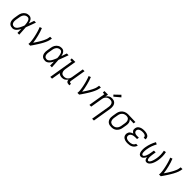

<svg xmlns="http://www.w3.org/2000/svg" viewBox="504 -2780 4991 4991"><g transform="rotate(45 3000.0 -284.5)"><path d="M220 8Q191 8 163.5 1Q136 -6 115 -22.5Q94 -39 81 -63Q68 -87 62.5 -114Q57 -141 58 -170Q59 -199 64 -228L82 -338Q86 -363 93.5 -388Q101 -413 114.5 -436.5Q128 -460 147.5 -480Q167 -500 190.5 -513.5Q214 -527 239.5 -532.5Q265 -538 291 -538Q311 -538 330 -532Q349 -526 364 -514Q379 -502 389.5 -486.5Q400 -471 408 -453Q416 -435 421 -416.5Q426 -398 430 -379Q443 -417 456 -454.5Q469 -492 482 -530H547Q522 -462 497.5 -394Q473 -326 446 -259Q451 -194 454 -129.5Q457 -65 462 0H396Q396 -36 395.5 -72Q395 -108 394 -143Q380 -116 363.5 -90.5Q347 -65 325.5 -42.5Q304 -20 276.5 -6Q249 8 220 8ZM220 -50Q243 -50 265 -63.5Q287 -77 303 -95.5Q319 -114 331 -135.5Q343 -157 353.5 -179Q364 -201 373.5 -223.5Q383 -246 391 -268Q390 -290 388 -312Q386 -334 382.5 -355Q379 -376 373.5 -397Q368 -418 358 -436.5Q348 -455 330.5 -467.5Q313 -480 291 -480Q272 -480 253.5 -475Q235 -470 218.5 -459.5Q202 -449 189.5 -433.5Q177 -418 168 -400.5Q159 -383 154 -365Q149 -347 146 -328L127 -218Q124 -199 123 -179.5Q122 -160 124 -141.5Q126 -123 133 -105.5Q140 -88 152.5 -75Q165 -62 183 -56Q201 -50 220 -50Z M800 0Q806 -34 804 -68Q802 -102 797.5 -135.5Q793 -169 787 -201.5Q781 -234 773.5 -266Q766 -298 758 -330Q750 -362 740.5 -393Q731 -424 720.5 -455Q710 -486 697 -516L757 -538Q778 -487 794.5 -434.5Q811 -382 824.5 -328Q838 -274 849 -219.5Q860 -165 866 -108Q886 -137 905.5 -166.5Q925 -196 943.5 -226Q962 -256 979.5 -286.5Q997 -317 1012.5 -348.5Q1028 -380 1041 -412Q1054 -444 1059 -477L1068 -530H1133L1125 -477Q1119 -445 1107 -413.5Q1095 -382 1081 -351Q1067 -320 1050.5 -290Q1034 -260 1016.5 -230.5Q999 -201 980.5 -172Q962 -143 943 -114Q924 -85 904.5 -56.5Q885 -28 865 0Z M1420 8Q1391 8 1363.5 1Q1336 -6 1315 -22.5Q1294 -39 1281 -63Q1268 -87 1262.5 -114Q1257 -141 1258 -170Q1259 -199 1264 -228L1282 -338Q1286 -363 1293.5 -388Q1301 -413 1314.5 -436.5Q1328 -460 1347.5 -480Q1367 -500 1390.5 -513.5Q1414 -527 1439.5 -532.5Q1465 -538 1491 -538Q1511 -538 1530 -532Q1549 -526 1564 -514Q1579 -502 1589.5 -486.5Q1600 -471 1608 -453Q1616 -435 1621 -416.5Q1626 -398 1630 -379Q1643 -417 1656 -454.5Q1669 -492 1682 -530H1747Q1722 -462 1697.5 -394Q1673 -326 1646 -259Q1651 -194 1654 -129.5Q1657 -65 1662 0H1596Q1596 -36 1595.5 -72Q1595 -108 1594 -143Q1580 -116 1563.5 -90.5Q1547 -65 1525.5 -42.5Q1504 -20 1476.5 -6Q1449 8 1420 8ZM1420 -50Q1443 -50 1465 -63.5Q1487 -77 1503 -95.5Q1519 -114 1531 -135.5Q1543 -157 1553.5 -179Q1564 -201 1573.5 -223.5Q1583 -246 1591 -268Q1590 -290 1588 -312Q1586 -334 1582.5 -355Q1579 -376 1573.5 -397Q1568 -418 1558 -436.5Q1548 -455 1530.5 -467.5Q1513 -480 1491 -480Q1472 -480 1453.5 -475Q1435 -470 1418.5 -459.5Q1402 -449 1389.5 -433.5Q1377 -418 1368 -400.5Q1359 -383 1354 -365Q1349 -347 1346 -328L1327 -218Q1324 -199 1323 -179.5Q1322 -160 1324 -141.5Q1326 -123 1333 -105.5Q1340 -88 1352.5 -75Q1365 -62 1383 -56Q1401 -50 1420 -50Z M1808 205 1920 -472H1863V-530H1995L1943 -218Q1940 -198 1939 -177.5Q1938 -157 1942 -138Q1946 -119 1955 -101.5Q1964 -84 1978.5 -72Q1993 -60 2012.5 -55Q2032 -50 2052 -50Q2052 -50 2052.5 -50Q2053 -50 2053 -50Q2072 -50 2091 -53.5Q2110 -57 2128 -66.5Q2146 -76 2161 -90Q2176 -104 2186.5 -121Q2197 -138 2203 -157Q2209 -176 2212 -195L2268 -530H2333L2261 -96Q2260 -86 2261 -77Q2262 -68 2267.5 -61.5Q2273 -55 2281.5 -52.5Q2290 -50 2299 -50H2315V8H2290Q2270 8 2250.5 3Q2231 -2 2217 -15Q2203 -28 2197.5 -47Q2192 -66 2195 -86Q2182 -65 2165 -46.5Q2148 -28 2126.5 -15Q2105 -2 2081.5 3Q2058 8 2035 8Q2000 8 1967.5 -3.5Q1935 -15 1914 -40L1873 205Z M2600 0Q2606 -34 2604 -68Q2602 -102 2597.5 -135.5Q2593 -169 2587 -201.5Q2581 -234 2573.5 -266Q2566 -298 2558 -330Q2550 -362 2540.5 -393Q2531 -424 2520.5 -455Q2510 -486 2497 -516L2557 -538Q2578 -487 2594.5 -434.5Q2611 -382 2624.5 -328Q2638 -274 2649 -219.5Q2660 -165 2666 -108Q2686 -137 2705.5 -166.5Q2725 -196 2743.5 -226Q2762 -256 2779.5 -286.5Q2797 -317 2812.5 -348.5Q2828 -380 2841 -412Q2854 -444 2859 -477L2868 -530H2933L2925 -477Q2919 -445 2907 -413.5Q2895 -382 2881 -351Q2867 -320 2850.5 -290Q2834 -260 2816.5 -230.5Q2799 -201 2780.5 -172Q2762 -143 2743 -114Q2724 -85 2704.5 -56.5Q2685 -28 2665 0Z M3346 205 3432 -312Q3435 -332 3436 -352.5Q3437 -373 3433.5 -392Q3430 -411 3421 -428.5Q3412 -446 3397 -458Q3382 -470 3362.5 -475Q3343 -480 3323 -480Q3323 -480 3323 -480Q3323 -480 3323 -480Q3303 -480 3284 -476.5Q3265 -473 3247 -463.5Q3229 -454 3214 -440Q3199 -426 3188.5 -409Q3178 -392 3172 -373Q3166 -354 3163 -335L3107 0H3042L3120 -472H3063V-530H3195L3181 -444Q3193 -466 3210 -484.5Q3227 -503 3248.5 -515.5Q3270 -528 3293.5 -533Q3317 -538 3341 -538Q3369 -538 3396 -530.5Q3423 -523 3444 -506.5Q3465 -490 3478 -466Q3491 -442 3496.5 -415Q3502 -388 3501 -359.5Q3500 -331 3496 -302L3412 205ZM3332 -591 3293 -629 3444 -774 3492 -726Z M3850 8Q3820 8 3791 2Q3762 -4 3738 -19.5Q3714 -35 3697.5 -58.5Q3681 -82 3673.5 -109.5Q3666 -137 3666.5 -167.5Q3667 -198 3672 -228L3690 -338Q3694 -364 3703 -390Q3712 -416 3728 -439.5Q3744 -463 3765.5 -482Q3787 -501 3812 -513Q3837 -525 3864 -531.5Q3891 -538 3917 -538Q3921 -538 3925 -538Q3929 -538 3933 -538L4203 -530L4194 -472L4049 -476Q4066 -462 4078 -442Q4090 -422 4095.5 -399Q4101 -376 4100.5 -351.5Q4100 -327 4096 -302L4077 -192Q4073 -165 4064.5 -139Q4056 -113 4040.5 -89Q4025 -65 4003.5 -45.5Q3982 -26 3956.5 -13.5Q3931 -1 3904 3.5Q3877 8 3850 8ZM3851 -50Q3871 -50 3891 -54Q3911 -58 3929 -68Q3947 -78 3962 -93Q3977 -108 3987.5 -126Q3998 -144 4004 -163Q4010 -182 4014 -202L4032 -312Q4035 -331 4036 -350.5Q4037 -370 4034 -388.5Q4031 -407 4023 -424Q4015 -441 4002 -453.5Q3989 -466 3971 -472.5Q3953 -479 3934 -480H3923Q3921 -480 3918.5 -480Q3916 -480 3913 -480Q3894 -480 3874.5 -474.5Q3855 -469 3837.5 -459.5Q3820 -450 3805 -435Q3790 -420 3779.5 -402.5Q3769 -385 3763 -366.5Q3757 -348 3754 -328L3735 -218Q3732 -198 3731.5 -177Q3731 -156 3735 -136.5Q3739 -117 3749 -100Q3759 -83 3775 -71.5Q3791 -60 3810.5 -55Q3830 -50 3851 -50Z M4450 8Q4424 8 4398 5Q4372 2 4348 -6Q4324 -14 4303.5 -28.5Q4283 -43 4270 -63.5Q4257 -84 4252.5 -109.5Q4248 -135 4252 -161Q4256 -183 4266.5 -203.5Q4277 -224 4295 -239Q4313 -254 4334 -263.5Q4355 -273 4377 -279Q4359 -287 4344 -299.5Q4329 -312 4319.5 -329.5Q4310 -347 4308 -367.5Q4306 -388 4310 -409Q4313 -431 4323.5 -451.5Q4334 -472 4351.5 -487.5Q4369 -503 4390 -513Q4411 -523 4433 -528.5Q4455 -534 4476.5 -536Q4498 -538 4520 -538Q4543 -538 4566 -536Q4589 -534 4610 -528Q4631 -522 4650.5 -512Q4670 -502 4684 -486Q4698 -470 4704 -448Q4710 -426 4707 -404Q4706 -402 4706 -399.5Q4706 -397 4705 -396H4640Q4641 -397 4641 -398Q4641 -399 4641 -400Q4644 -414 4639 -427.5Q4634 -441 4624.5 -450.5Q4615 -460 4602.5 -465.5Q4590 -471 4576.5 -474.5Q4563 -478 4549 -479Q4535 -480 4520 -480Q4505 -480 4490.5 -479Q4476 -478 4461 -474.5Q4446 -471 4431.5 -465.5Q4417 -460 4404.5 -450.5Q4392 -441 4384 -427.5Q4376 -414 4373 -399Q4371 -384 4374 -369Q4377 -354 4385.5 -342.5Q4394 -331 4407 -323.5Q4420 -316 4434 -312Q4448 -308 4463.5 -306.5Q4479 -305 4494 -305H4555L4545 -247H4485Q4468 -247 4451 -245.5Q4434 -244 4417 -240.5Q4400 -237 4383.5 -230.5Q4367 -224 4352.5 -213Q4338 -202 4328.5 -186.5Q4319 -171 4317 -154Q4314 -137 4317.5 -120.5Q4321 -104 4330.5 -91.5Q4340 -79 4354 -71Q4368 -63 4383.5 -58Q4399 -53 4416 -51.5Q4433 -50 4450 -50Q4474 -50 4499 -53.5Q4524 -57 4548 -67.5Q4572 -78 4590.5 -98Q4609 -118 4615 -142H4679Q4672 -106 4648.5 -74.5Q4625 -43 4591.5 -24Q4558 -5 4522 1.5Q4486 8 4450 8Z M4938 8Q4919 8 4901.5 -0.5Q4884 -9 4872.5 -24Q4861 -39 4854.5 -57Q4848 -75 4845 -94.5Q4842 -114 4841 -133.5Q4840 -153 4840.5 -173.5Q4841 -194 4843 -214Q4845 -234 4849 -254Q4855 -290 4864.5 -327Q4874 -364 4887 -400Q4900 -436 4915.5 -470.5Q4931 -505 4950 -538L5006 -510Q4989 -479 4974.5 -447Q4960 -415 4948 -381.5Q4936 -348 4927 -313.5Q4918 -279 4913 -245Q4911 -234 4909.5 -223Q4908 -212 4907 -201Q4906 -190 4905 -179Q4904 -168 4904 -156.5Q4904 -145 4904.5 -134.5Q4905 -124 4906 -113Q4907 -102 4909.5 -92Q4912 -82 4917 -72.5Q4922 -63 4930.5 -56.5Q4939 -50 4950 -50Q4965 -50 4978 -61.5Q4991 -73 4999.5 -86.5Q5008 -100 5014.5 -115Q5021 -130 5026 -144.5Q5031 -159 5035.5 -174Q5040 -189 5043.5 -204Q5047 -219 5049.5 -234.5Q5052 -250 5055 -265L5068 -345H5133L5120 -265Q5118 -253 5116.5 -241Q5115 -229 5113.5 -217Q5112 -205 5111 -192.5Q5110 -180 5109.5 -168Q5109 -156 5109 -144.5Q5109 -133 5110.5 -121Q5112 -109 5114 -97.5Q5116 -86 5120.5 -75.5Q5125 -65 5133.5 -57.5Q5142 -50 5154 -50Q5170 -50 5182 -61.5Q5194 -73 5202.5 -86.5Q5211 -100 5217.5 -114.5Q5224 -129 5229 -143.5Q5234 -158 5238.5 -173Q5243 -188 5246.5 -202.5Q5250 -217 5253 -232Q5256 -247 5259 -262Q5270 -329 5268.5 -395Q5267 -461 5253 -526L5316 -538Q5331 -468 5333 -397.5Q5335 -327 5323 -254Q5319 -234 5314.5 -213.5Q5310 -193 5304 -173Q5298 -153 5290.5 -133Q5283 -113 5273.5 -94Q5264 -75 5251.5 -57Q5239 -39 5223 -24Q5207 -9 5186.5 -0.5Q5166 8 5146 8Q5132 8 5119.5 4Q5107 0 5098 -8.5Q5089 -17 5082.5 -28Q5076 -39 5071.5 -51Q5067 -63 5064.5 -76Q5062 -89 5061 -102Q5055 -89 5048 -76Q5041 -63 5032.5 -51Q5024 -39 5014 -28Q5004 -17 4992 -8.5Q4980 0 4966 4Q4952 8 4938 8Z M5600 0Q5606 -34 5604 -68Q5602 -102 5597.5 -135.5Q5593 -169 5587 -201.5Q5581 -234 5573.5 -266Q5566 -298 5558 -330Q5550 -362 5540.5 -393Q5531 -424 5520.5 -455Q5510 -486 5497 -516L5557 -538Q5578 -487 5594.5 -434.5Q5611 -382 5624.5 -328Q5638 -274 5649 -219.5Q5660 -165 5666 -108Q5686 -137 5705.5 -166.5Q5725 -196 5743.5 -226Q5762 -256 5779.5 -286.5Q5797 -317 5812.5 -348.5Q5828 -380 5841 -412Q5854 -444 5859 -477L5868 -530H5933L5925 -477Q5919 -445 5907 -413.5Q5895 -382 5881 -351Q5867 -320 5850.5 -290Q5834 -260 5816.5 -230.5Q5799 -201 5780.5 -172Q5762 -143 5743 -114Q5724 -85 5704.5 -56.5Q5685 -28 5665 0Z"/></g></svg>

Font: Iosevka Slab LtExObl
Style: Regular
Weight: 300
Width: 7
Italic angle: -9°
Monospace: yes
Designer: Belleve Invis
Foundry: Belleve Invis
Version: Version 11.1.0; ttfautohint (v1.8.3)